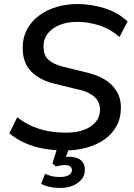

<svg xmlns="http://www.w3.org/2000/svg" viewBox="-20 -734 662 948"><path d="M299 9Q248 9 198.5 0.5Q149 -8 105.5 -27Q62 -46 26 -76L65 -155Q103 -126 142 -109.5Q181 -93 222 -86Q263 -79 308 -79Q358 -79 395 -93Q432 -107 453 -132.5Q474 -158 474 -192Q474 -217 462.5 -236.5Q451 -256 425 -271Q399 -286 354 -295L248 -321Q177 -338 134.5 -380.5Q92 -423 92 -498Q92 -548 113 -588Q134 -628 172 -656.5Q210 -685 259 -699.5Q308 -714 363 -714Q430 -714 496 -693.5Q562 -673 610 -628L570 -551Q525 -591 470.5 -608.5Q416 -626 361 -626Q313 -626 275.5 -611Q238 -596 216.5 -569.5Q195 -543 195 -506Q195 -461 219 -439Q243 -417 290 -405L396 -379Q488 -359 532.5 -313.5Q577 -268 577 -204Q577 -151 555 -111Q533 -71 494.5 -44.5Q456 -18 406 -4.5Q356 9 299 9ZM276 194Q249 194 224 188.5Q199 183 183 173L203 124Q220 132 236.5 136Q253 140 275 140Q303 140 319 131Q335 122 335 105Q335 94 326.5 87.5Q318 81 300 81Q290 81 280 82.5Q270 84 255 88L239 72L268 -20H326L301 56L274 47Q286 44 298 42Q310 40 320 40Q344 40 362 47Q380 54 389.5 68.5Q399 83 399 104Q399 144 364 169Q329 194 276 194Z"/></svg>

Font: Nunito Sans 12pt ExtraLight 12pt SemiBold
Style: Italic
Weight: 600
Italic angle: -9°
Version: Version 3.101;gftools[0.9.27]